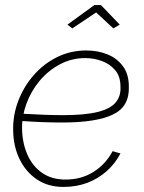

<svg xmlns="http://www.w3.org/2000/svg" viewBox="-20 -727 569 757"><path d="M230 10Q169 10 125 -20Q81 -50 57 -100Q33 -150 32 -210Q30 -270 51 -326.5Q72 -383 111 -428.5Q150 -474 203.5 -501Q257 -528 320 -528Q366 -528 404 -512.5Q442 -497 465 -465.5Q488 -434 488 -386Q491 -307 425.5 -275.5Q360 -244 226 -244Q188 -244 146 -245.5Q104 -247 52 -251L60 -279Q114 -276 153.5 -274.5Q193 -273 229 -273Q315 -273 365 -285.5Q415 -298 436 -323Q457 -348 455 -385Q455 -426 434 -450.5Q413 -475 381.5 -486.5Q350 -498 316 -498Q262 -498 215.5 -473Q169 -448 135.5 -407.5Q102 -367 84 -317.5Q66 -268 67 -219Q68 -163 88 -117.5Q108 -72 146 -45.5Q184 -19 238 -19Q301 -19 349 -49.5Q397 -80 424 -131L455 -122Q434 -82 401 -52.5Q368 -23 325 -6.5Q282 10 230 10ZM246 -630 352 -707H378L452 -630L427 -615L359 -678L265 -615Z"/></svg>

Font: Raleway Thin ExtraLight
Style: Italic
Weight: 250
Italic angle: -12°
Version: Version 4.026